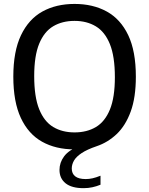

<svg xmlns="http://www.w3.org/2000/svg" viewBox="-20 -770 778 1002"><path d="M416 212Q354 212 322.2 186.5Q290.5 161 290.5 116.5Q290.5 78.5 314.5 46Q338.5 13.5 398.5 -11.5L392.5 9.5H367.5Q271 9.5 199.5 -30.5Q128 -70.5 88.8 -154.5Q49.5 -238.5 49.5 -370Q49.5 -502 89.5 -586Q129.5 -670 201.2 -709.8Q273 -749.5 369 -749.5Q465 -749.5 537 -710Q609 -670.5 649 -586.8Q689 -503 689 -370Q689 -261 662 -187.5Q635 -114 588.8 -70.2Q542.5 -26.5 484.5 -7Q434.5 10 406 29Q377.5 48 366 68.2Q354.5 88.5 354.5 109.5Q354.5 136 372.5 150.2Q390.5 164.5 427.5 164.5Q444.5 164.5 462.8 160.5Q481 156.5 504.5 147V194Q484 202.5 462.2 207.2Q440.5 212 416 212ZM369 -79Q433.5 -79 480.8 -107.2Q528 -135.5 553.8 -198.8Q579.5 -262 579.5 -367Q579.5 -475.5 553.5 -539.8Q527.5 -604 480.2 -632.5Q433 -661 369 -661Q305 -661 257.8 -633Q210.5 -605 184.5 -541.8Q158.5 -478.5 158.5 -373Q158.5 -264.5 184.5 -200Q210.5 -135.5 257.8 -107.2Q305 -79 369 -79Z"/></svg>

Font: Encode Sans SC Medium
Style: Regular
Weight: 500
Version: Version 3.002